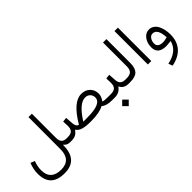

<svg xmlns="http://www.w3.org/2000/svg" viewBox="61 -1596 2775 2775"><g transform="rotate(-45 1448.0 -209.0)"><path d="M159.2 -168.8 94.7 -194.5C69.5 -131.5 56.9 -70 56.9 -10.1C56.9 81.6 80.1 149.6 127 194.5C173.3 239.3 244.3 262 339.5 262C518.4 262 608.6 164.2 611.1 -31.7V-49.4C618.6 -40.8 625.7 -33.8 631.2 -28.7C636.8 -23.7 643.3 -18.6 651.9 -14.1C660.5 -9.1 670 -5.5 681.1 -3.5C692.2 -1 705.3 0 720.4 0H734.5V-75.6H719.4C680.1 -75.6 652.4 -85.1 635.8 -104.3C619.1 -122.9 611.1 -151.6 611.1 -190.4L611.6 -683.1H542.1L541.1 -26.7C541.1 44.3 523.9 98.2 490.2 135C456.4 171.8 406 189.9 340.1 189.9C270 189.9 217.6 172.8 181.9 139C146.1 105.3 128 55.4 128 -10.6C128 -61.5 138.5 -114.4 159.2 -168.8Z M1144.1 -76.1 1069.5 -75.6H1055.4L1063 -87.2C1156.2 -232.2 1242.3 -304.8 1320.9 -304.8C1351.6 -304.8 1377.3 -294.7 1397 -275.1C1416.6 -255.4 1426.7 -230.2 1426.7 -200.5C1426.7 -117.4 1332.5 -76.1 1144.1 -76.1ZM982.4 -93.7 979.3 -89.2 973.8 -90.7C946.6 -97.7 931 -125.4 927.5 -173.8L918.9 -290.2L851.4 -282.1C853.9 -234.3 854.9 -203 854.9 -187.4C854.9 -148.6 845.8 -120.4 828.2 -102.8C810.6 -84.6 779.3 -75.6 734.5 -75.6H715.4V0H735C772.3 0 802 -5.5 823.7 -16.6C845.3 -27.2 865.5 -45.3 884.1 -70L890.7 -78.6L896.7 -69.5C926.4 -23.2 1001 0 1120.4 0H1146.1C1201 0 1249.9 -4 1292.7 -12.1C1335 -20.2 1369.3 -31.2 1395.5 -45.8L1400 -48.4L1403.5 -45.3C1412.1 -38.3 1422.2 -32.2 1433.2 -26.7C1443.8 -21.2 1456.4 -16.1 1470 -12.1C1483.6 -8.1 1499.2 -5 1516.4 -3C1533 -1 1551.1 0 1570.8 0H1584.9V-75.6H1570.8C1514.4 -75.6 1479.1 -78.6 1465 -84.1L1456.4 -87.7L1462 -95.7C1467.5 -103.3 1473 -111.8 1477.6 -120.4C1482.1 -129 1486.1 -137.5 1489.7 -146.6C1493.2 -155.7 1496.2 -165.2 1498.2 -175.3C1500.3 -184.9 1501.3 -194.5 1501.3 -204C1501.3 -255.4 1484.1 -297.7 1450.4 -331.5C1416.1 -364.7 1371.8 -381.4 1317.4 -381.4C1208.1 -381.4 1096.2 -285.6 982.4 -93.7Z M1612.1 162.7 1679.1 230.2 1746.1 163.2 1678.6 96.2ZM1920.9 0V-75.6H1910.8C1879.1 -75.6 1854.4 -84.1 1836.8 -100.8C1819.1 -117.4 1809.6 -142.1 1807.6 -174.3L1800 -290.2L1732.5 -282.1C1735 -235.3 1736 -205.5 1736 -192.4C1736 -152.6 1727.5 -122.9 1709.8 -104.3C1692.2 -85.1 1662.5 -75.6 1621.7 -75.6H1566.2V0H1624.2C1686.1 0 1734 -23.2 1767.3 -69L1774.3 -78.6L1779.8 -68C1792.4 -45.3 1809.1 -28.2 1830.2 -17.1C1850.9 -5.5 1877.6 0 1909.8 0Z M1902.3 0H1942.1C2012.6 0 2062.5 -15.6 2092.2 -47.4C2121.4 -79.1 2136 -128.5 2136 -196V-683.1H2066V-195.5C2066 -154.7 2056.9 -124.9 2038.3 -105.3C2019.6 -85.6 1987.4 -75.6 1942.6 -75.6H1902.3Z M2300.3 -683.1V-0.5H2370.3V-683.1Z M2761.7 -6.5 2772.8 -8.1 2769.8 3C2756.2 52.9 2728.5 95.2 2686.1 129C2643.3 163.2 2587.4 187.4 2517.4 201.5L2541.6 265C2640.3 245.3 2714.4 206 2764.2 148.1C2814.1 90.2 2838.8 15.6 2838.8 -76.1C2838.8 -111.8 2835.3 -145.6 2828.2 -177.8C2821.2 -209.6 2810.6 -238.3 2797 -264C2783.4 -289.7 2765.2 -309.8 2743.1 -324.9C2720.9 -340.1 2695.7 -347.6 2668 -347.6C2622.7 -347.6 2584.9 -327.5 2554.7 -287.7C2524.4 -247.4 2509.3 -198.5 2509.3 -141.6C2509.3 -93.2 2523.4 -57.4 2551.6 -34.3C2579.8 -10.6 2623.7 1 2682.6 1C2696.2 1 2722.4 -1.5 2761.7 -6.5ZM2770.3 -93.2 2770.8 -87.2 2764.7 -85.6C2734 -76.1 2706.8 -71.5 2683.1 -71.5C2649.4 -71.5 2623.2 -78.1 2605 -91.2C2586.4 -104.3 2577.3 -123.4 2577.3 -149.1C2577.3 -180.9 2585.4 -208.6 2601.5 -233.2C2617.6 -257.4 2638.3 -269.5 2664 -269.5C2727.5 -269.5 2762.7 -210.6 2770.3 -93.2Z"/></g></svg>

Font: Vazir FD Light
Style: Regular
Weight: 300
Foundry: DejaVu fonts team - Redesigned by Saber Rastikerdar
Version: Version 21.10;October 20, 2019;FontCreator 12.0.0.2547 64-bi